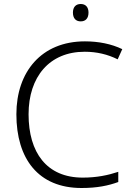

<svg xmlns="http://www.w3.org/2000/svg" viewBox="-20 -931 663 961"><path d="M384 -911C359 -911 345 -895 345 -868C345 -840 359 -824 384 -824C409 -824 423 -840 423 -868C423 -895 409 -911 384 -911ZM404 -672C464 -672 519 -659 569 -634L592 -685C538 -711 474 -724 405 -724C187 -724 62 -571 62 -359C62 -136 172 10 388 10C467 10 523 -2 572 -20V-71C521 -54 464 -42 394 -42C214 -42 123 -167 123 -359C123 -546 227 -672 404 -672Z"/></svg>

Font: Noto Sans Gujarati UI Light
Style: Regular
Weight: 300
Designer: Jelle Bosma - Monotype Design Team, Universal Thirst
Foundry: Monotype Imaging Inc.
Version: Version 2.106